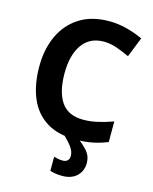

<svg xmlns="http://www.w3.org/2000/svg" viewBox="-138 -815 914 1145"><g transform="rotate(15 318.5 -242.0)"><path d="M393 -598Q306 -598 260 -533Q214 -468 214 -355Q214 -241 256.5 -178.5Q299 -116 393 -116Q436 -116 480 -126Q524 -136 575 -154V-27Q528 -8 482 1Q436 10 379 10Q268 10 197 -35.5Q126 -81 92 -163.5Q58 -246 58 -356Q58 -464 97 -547Q136 -630 210.5 -677Q285 -724 393 -724Q446 -724 499.5 -710.5Q553 -697 602 -674L553 -551Q513 -570 472.5 -584Q432 -598 393 -598ZM378 111Q378 86 359 59Q340 32 306 0H393Q430 27 455.5 56.5Q481 86 481 128Q481 178 448 209Q415 240 359 240Q335 240 317 237Q299 234 283 229V142Q293 145 308 148Q323 151 339 151Q356 151 367 141Q378 131 378 111Z"/></g></svg>

Font: BC Sans
Style: Bold
Weight: 700
Designer: Monotype Design Team
Province of B.C.
Foundry: Monotype Imaging Inc.
Version: Version 2.000;GOOG;noto-source:20170915:90ef993387c0